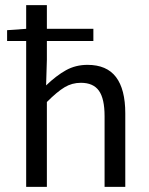

<svg xmlns="http://www.w3.org/2000/svg" viewBox="-20 -732 583 752"><path d="M322.8 -478Q397.9 -478 434.3 -430.2Q470.7 -382.3 470.7 -288.1V0H389.6V-276.9Q389.6 -345.7 367.4 -376.7Q345.2 -407.7 296.9 -407.7Q261.7 -407.7 232.7 -390.1Q203.6 -372.6 163.6 -332.5V0H82.5V-571.3H7.8V-613.8L82.5 -619.1V-711.9H163.6V-619.1H345.7V-571.3H163.6V-498L160.6 -397.5Q200.7 -436 238.5 -457Q276.4 -478 322.8 -478Z"/></svg>

Font: Varta
Style: Regular
Weight: 400
Designer: Joana Correia, Viktoriya Grabowska, Eben Sorkin
Foundry: Sorkin Type
Version: Version 1.003; ttfautohint (v1.3) -l 8 -r 24 -G 200 -x 12 -H